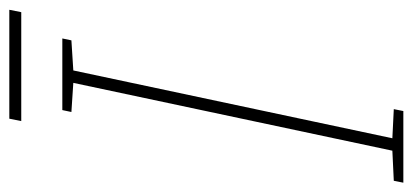

<svg xmlns="http://www.w3.org/2000/svg" viewBox="-276 -614 865 402"><g transform="rotate(-90 156.0 -412.5)"><path d="M-25 0 -21 -20 42 -23 184 -691 123 -695 127 -714H277L273 -695L210 -691L68 -23L129 -20L125 0ZM104 -800 109 -825H337L332 -800Z"/></g></svg>

Font: Noto Sans UI SemiCondensed Thin
Style: Italic
Weight: 250
Width: 4
Italic angle: -12°
Designer: Monotype Design Team
Foundry: Monotype Imaging Inc.
Version: Version 1.901